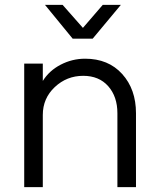

<svg xmlns="http://www.w3.org/2000/svg" viewBox="-20 -765 645 785"><path d="M328 -525Q423 -525 479.5 -462.5Q536 -400 536 -302V0H460V-302Q460 -370 422.5 -412.5Q385 -455 320 -455Q253 -455 204 -409Q155 -363 155 -295V0H79V-505H155V-434Q181 -476 228 -500.5Q275 -525 328 -525ZM164 -745H236L319 -651L400 -745H474L359 -607H277Z"/></svg>

Font: Metropolitano
Style: Regular
Weight: 400
Designer: Fonts by Alex Slobzheninov & Chris M. Simpson / Changes by Cristiano Sobral
Foundry: Fonts by Alex Slobzheninov & Chris M. Simpson / Changes by Cristiano Sobral
Version: Version 1.00;August 30, 2020;FontCreator 13.0.0.2681 64-bit